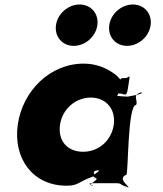

<svg xmlns="http://www.w3.org/2000/svg" viewBox="-20 -811 723 854"><path d="M334 -791C385 -791 420 -750 413 -699C406 -648 359 -607 308 -607C257 -607 222 -648 229 -699C236 -750 283 -791 334 -791ZM571 -791C622 -791 657 -750 650 -699C643 -648 596 -607 545 -607C494 -607 459 -648 466 -699C473 -750 520 -791 571 -791ZM59 -256C38 -106 126 15 276 15C330 15 324 -1 394 -26C413 -34 377 -47 418 -55C427 -55 382 -53 420 -53C424 -45 372 -30 408 -19C417 -19 371 -18 409 -18C417 -8 363 11 394 16C403 16 355 4 393 4H498C525 4 508 12 553 22C562 22 514 23 552 23C552 14 501 -16 542 -34C551 -34 547 -344 585 -344C597 -362 563 -391 611 -400C620 -400 574 -399 612 -399C611 -389 533 -381 553 -381C553 -381 494 -383 501 -386C513 -395 496 -402 492 -400C491 -393 494 -395 516 -395C541 -391 543 -377 551 -431C558 -482 561 -472 542 -464C520 -464 517 -463 516 -457C512 -459 506 -472 481 -488C447 -511 405 -528 352 -528C202 -528 80 -406 59 -256ZM247 -256C257 -327 317 -377 384 -377C450 -377 496 -327 486 -256C476 -186 419 -136 350 -136C278 -136 237 -186 247 -256Z"/></svg>

Font: Hussar Przerywany
Style: Obl
Weight: 400
Foundry: Cannot Into Space Fonts
Version: Version 0.982